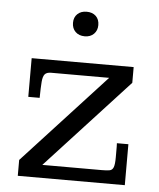

<svg xmlns="http://www.w3.org/2000/svg" viewBox="-48 -666 584 707"><g transform="rotate(5 244.0 -312.0)"><path d="M43.9 0V-58.6L347.7 -388.7H133.3Q117.2 -388.7 110.1 -380.9Q103 -373 101.3 -352.5Q99.6 -332 99.1 -293H57.1V-436H434.1V-377.9L130.4 -47.9H351.1Q369.1 -47.9 379.2 -49.8Q389.2 -51.8 393.3 -62.5Q397.5 -73.2 397.5 -99.1Q397.5 -99.6 397.5 -112.3Q397.5 -125 397.5 -137.9Q397.5 -150.9 397 -151.4Q398.9 -151.4 408.7 -151.4Q418.5 -151.4 428.2 -151.4Q438 -151.4 439.5 -151.4V0ZM244.6 -533.2Q223.1 -533.2 210.2 -545.9Q197.3 -558.6 197.3 -579.1Q197.3 -599.6 210.2 -611.8Q223.1 -624 244.1 -624Q265.6 -624 278.3 -611.8Q291 -599.6 291 -578.6Q291 -558.6 278.3 -545.9Q265.6 -533.2 244.6 -533.2Z"/></g></svg>

Font: Kameron
Style: Regular
Weight: 400
Designer: Vernon Adams
Foundry: Vernon Adams
Version: Version 1.100